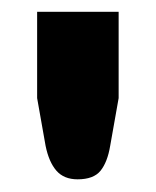

<svg xmlns="http://www.w3.org/2000/svg" viewBox="-20 -748 258 318"><path d="M176.5 -728.5V-585.5L162.5 -506.5Q158 -479.5 146.5 -465.2Q135 -451 108.5 -451Q86 -451 73.5 -465.2Q61 -479.5 55.5 -506.5L41.5 -585.5V-728.5Z"/></svg>

Font: Lato Black
Style: Regular
Weight: 900
Designer: Lukasz Dziedzic
Foundry: tyPoland Lukasz Dziedzic
Version: Version 2.007; 2014-02-27